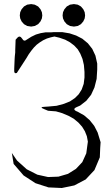

<svg xmlns="http://www.w3.org/2000/svg" viewBox="-20 -937 540 942"><path d="M62.5 -579.1Q50.8 -574.2 49.8 -586.9V-599.6L51.8 -647.5L52.7 -661.1L54.7 -679.7V-690.4L56.6 -742.2L64.5 -751Q77.1 -765.6 88.9 -747.1Q97.7 -730.5 112.3 -743.2L133.8 -756.8L156.2 -767.6L179.7 -774.4L203.1 -778.3H230.5L242.2 -779.3H286.1L321.3 -773.4L353.5 -762.7L383.8 -747.1L411.1 -724.6L432.6 -697.3L448.2 -664.1L457 -625V-595.7L456.1 -582L454.1 -549.8L443.4 -507.8L426.8 -471.7L403.3 -442.4L373 -418.9L357.4 -412.1Q330.1 -400.4 361.3 -388.7L392.6 -371.1L419.9 -347.7L442.4 -319.3L459 -287.1L469.7 -252L473.6 -239.3L471.7 -211.9L469.7 -165L443.4 -102.5L400.4 -56.6L344.7 -27.3L283.2 -14.6L217.8 -17.6L154.3 -38.1L95.7 -76.2L46.9 -132.8L38.1 -186.5L63.5 -149.4L111.3 -106.4L163.1 -80.1L215.8 -68.4L266.6 -70.3L313.5 -84L352.5 -108.4L383.8 -141.6L403.3 -184.6L411.1 -242.2L406.2 -268.6L396.5 -293L382.8 -315.4L364.3 -335.9L341.8 -354.5L315.4 -369.1L285.2 -381.8L254.9 -390.6L215.8 -393.6L197.3 -401.4Q169.9 -412.1 199.2 -413.1L215.8 -414.1L257.8 -418L293.9 -427.7L323.2 -439.5L347.7 -456.1L366.2 -474.6L380.9 -498L390.6 -525.4L394.5 -556.6V-584L391.6 -618.2L384.8 -647.5L374 -673.8L361.3 -695.3L343.8 -713.9L323.2 -729.5L299.8 -742.2L271.5 -752L247.1 -757.8L229.5 -753.9L210 -748L191.4 -739.3L175.8 -729.5L160.2 -717.8L146.5 -704.1L133.8 -688.5L121.1 -670.9L109.4 -651.4ZM97.7 -818.4 85.9 -832 79.1 -846.7 77.1 -861.3 79.1 -877 85.9 -891.6 97.7 -905.3 113.3 -914.1 132.8 -917 150.4 -914.1 167 -905.3 178.7 -891.6 185.5 -877 187.5 -861.3 185.5 -846.7 178.7 -832 167 -818.4 150.4 -809.6 132.8 -806.6 113.3 -809.6ZM307.6 -818.4 295.9 -832 289.1 -846.7 287.1 -861.3 289.1 -877 295.9 -891.6 307.6 -905.3 323.2 -914.1 342.8 -917 361.3 -914.1 377 -905.3 388.7 -891.6 395.5 -877 397.5 -861.3 395.5 -846.7 388.7 -832 377 -818.4 361.3 -809.6 342.8 -806.6 323.2 -809.6Z"/></svg>

Font: B2 Hana
Style: Regular
Weight: 500
Version: 2020-08-05; (max)